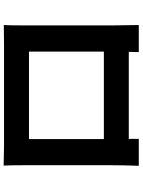

<svg xmlns="http://www.w3.org/2000/svg" viewBox="114 -867 772 1040"><g transform="rotate(-90 500.0 -347.0)"><path d="M231.4 -711.2H783.8Q847 -711.2 884.4 -712.4Q882.4 -681.6 882.4 -612.2V-123Q883.2 -47.2 884.4 18.8H737.6Q740.4 -60.8 740.4 -121.6V-576H266.8V-121.6Q267.6 -48.8 268 18.8H122Q125 -70.6 125 -124.6V-612.2Q125 -684 123 -713.2Q177.2 -712 231.4 -711.2ZM194.4 -35.4V-170.4H792.6V-35.4Z"/></g></svg>

Font: 寒蝉端黑体 Light
Style: Regular
Weight: 300
Designer: ChillDuanSans {Warren2060}; 
Source Han Sans {Ryoko NISHIZUKA 西塚涼子 (kana, bopomofo & ideographs); Paul D. Hunt (Latin, G
Foundry: ChillType&Adobe
Version: Version 1.300;Glyphs 3.3 (3306)